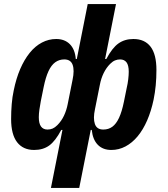

<svg xmlns="http://www.w3.org/2000/svg" viewBox="-20 -730 829 950"><path d="M232 200 289 -87H283Q254 -32 223.5 -10Q193 12 149 12Q94 12 64.5 -26.5Q35 -65 35 -141Q35 -179 38 -215Q41 -251 48 -283Q60 -342 80 -388.5Q100 -435 127 -468.5Q154 -502 187.5 -519.5Q221 -537 258 -537Q300 -537 325.5 -511.5Q351 -486 355 -438H360L414 -710H554L500 -438H506Q535 -493 566 -515Q597 -537 640 -537Q696 -537 725 -499Q754 -461 754 -384Q754 -344 750.5 -307.5Q747 -271 740 -237Q728 -180 708 -134Q688 -88 661 -55.5Q634 -23 601 -5.5Q568 12 531 12Q489 12 464 -13.5Q439 -39 434 -87H429L372 200ZM215 -89Q229 -89 240.5 -94Q252 -99 264 -111Q284 -131 296.5 -157.5Q309 -184 315 -215L339 -335Q349 -382 339.5 -409Q330 -436 298 -436Q273 -436 253.5 -422Q234 -408 220 -378Q206 -348 196 -299L182 -230Q178 -209 175 -188Q172 -167 172 -150Q172 -119 183 -104Q194 -89 215 -89ZM491 -89Q517 -89 536 -103Q555 -117 569 -147Q583 -177 593 -226L607 -295Q612 -316 614.5 -337.5Q617 -359 617 -375Q617 -407 606 -421.5Q595 -436 574 -436Q561 -436 549 -431Q537 -426 525 -414Q506 -395 493 -368.5Q480 -342 474 -310L450 -190Q440 -144 449.5 -116.5Q459 -89 491 -89Z"/></svg>

Font: IBM Plex Sans
Style: Bold Italic
Weight: 700
Italic angle: -11.31°
Designer: Mike Abbink, Paul van der Laan, Pieter van Rosmalen
Foundry: Bold Monday
Version: Version 3.201